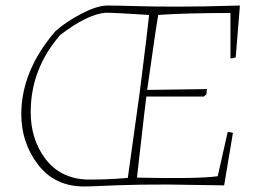

<svg xmlns="http://www.w3.org/2000/svg" viewBox="-20 -667 918 694"><path d="M284 7Q178 7 117.5 -72Q57 -151 57 -254Q57 -411 180 -554Q218 -588 273.5 -617Q329 -646 366 -647Q402 -647 468 -645Q534 -643 622.5 -643Q711 -643 847 -647L846 -632L832 -460Q824 -456 813 -456V-620Q648 -620 552 -613Q543 -563 512 -342L728 -345L726 -326L717 -318Q694 -318 652 -318Q610 -318 575.5 -318Q541 -318 509 -318Q502 -263 490.5 -160Q479 -57 475 -25Q695 -20 767 -30L803 -190Q814 -190 822 -186L821 -181L791 -2L790 3Q592 0 587 0Q471 0 431 2Q414 2 360 4.5Q306 7 284 7ZM291 -18Q343 -18 364 -19Q395 -20 442 -24Q446 -51 485 -333Q513 -555 519 -613Q395 -621 361 -621Q295 -615 198 -541Q91 -418 91 -262Q91 -163 144 -93Q197 -23 291 -18Z"/></svg>

Font: Albura ExtraLight
Style: Italic
Weight: 156
Italic angle: -7°
Designer: Mercedes Jáuregui
Foundry: Omnibus-Type Team
Version: Version 1.000